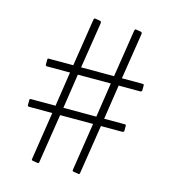

<svg xmlns="http://www.w3.org/2000/svg" viewBox="-110 -832 824 923"><g transform="rotate(15 301.5 -370.5)"><path d="M558 -492V-468Q558 -460 548 -460H442L416 -288H518Q525 -288 525 -282V-258Q525 -250 515 -250H410L372 -7Q371 2 364 0L340 -4Q334 -5 334 -10L371 -250H207L169 -7Q168 2 161 0L137 -4Q131 -5 131 -10L168 -250H53Q45 -250 45 -257V-281Q45 -288 50 -288H174L200 -460H86Q78 -460 78 -467V-491Q78 -498 83 -498H206L243 -736Q244 -739 246 -741Q248 -743 250 -742L274 -738Q282 -737 281 -727L245 -498H409L446 -736Q447 -739 449 -741Q451 -743 453 -742L477 -738Q485 -737 484 -727L448 -498H551Q558 -498 558 -492ZM403 -460H239L213 -288H377Z"/></g></svg>

Font: Libre Franklin Thin
Style: Regular
Weight: 250
Designer: Pablo Impallari, Rodrigo Fuenzalida
Foundry: Impallari Type
Version: Version 1.002; ttfautohint (v1.5)